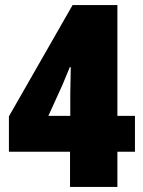

<svg xmlns="http://www.w3.org/2000/svg" viewBox="-20 -734 563 754"><path d="M441 -138V0H255V-138H15V-277L265 -714H441V-279H510V-138ZM256 -367 258 -470H254Q247 -452 225 -400L170 -279H256Z"/></svg>

Font: Noto Sans Display Black Narrow
Style: Regular
Weight: 900
Width: 4
Designer: Monotype Design team
Foundry: Monotype Imaging Inc.
Version: Version 1.000